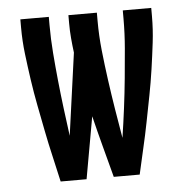

<svg xmlns="http://www.w3.org/2000/svg" viewBox="-43 -562 587 605"><g transform="rotate(-5 250.0 -260.0)"><path d="M125 0Q116 -41 106.5 -81.5Q97 -122 89 -163Q81 -204 73 -245Q65 -286 59 -327.5Q53 -369 48 -410.5Q43 -452 43 -494V-520H133V-494Q133 -450 136.5 -405.5Q140 -361 144.5 -317Q149 -273 154.5 -229Q160 -185 166 -141L202 -401Q199 -424 197 -447.5Q195 -471 195 -494V-520H285V-494Q285 -447 290 -400Q295 -353 301.5 -306Q308 -259 315.5 -212.5Q323 -166 331 -120Q338 -166 344 -213Q350 -260 354.5 -306.5Q359 -353 363 -400Q367 -447 367 -494V-520H457V-494Q457 -452 452 -410.5Q447 -369 441 -327.5Q435 -286 427 -245Q419 -204 411 -163Q403 -122 393.5 -81.5Q384 -41 375 0H293Q280 -49 267 -98Q254 -147 242 -196L207 0Z"/></g></svg>

Font: Iosevka Term Medium
Style: Regular
Weight: 500
Monospace: yes
Designer: Belleve Invis
Foundry: Belleve Invis
Version: Version 26.3.1